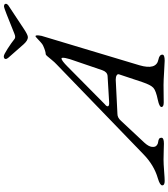

<svg xmlns="http://www.w3.org/2000/svg" viewBox="42 -925 888 1012"><g transform="rotate(-90 486.0 -419.0)"><path d="M957 -842Q972 -842 972 -832Q972 -826 965 -820L841 -738Q808 -716 796 -716Q779 -716 759 -738L687 -820Q681 -828 681 -832Q681 -843 695 -843Q704 -843 735 -823Q766 -803 786 -787Q795 -779 814 -787Q949 -842 957 -842ZM640 -506 442 -310Q430 -301 432 -293.5Q434 -286 458 -288L592 -296Q613 -298 622 -324L680 -494Q684 -507 686 -517.5Q688 -528 687.5 -533.5Q687 -539 684 -539Q673 -539 640 -506ZM672 5Q661 5 614 2Q567 -1 544 -1Q524 -1 492.5 -0.5Q461 0 452 0Q428 0 428 -12Q428 -23 465 -31Q514 -41 529 -54.5Q544 -68 559 -112L600 -235Q603 -243 595 -248Q587 -253 572 -253L391 -244Q372 -244 356 -226L240 -102Q220 -80 218 -63Q216 -46 224 -38.5Q232 -31 241 -30Q256 -28 261 -24Q266 -20 266 -12Q266 1 235 1Q229 1 199.5 0Q170 -1 151 -1Q129 -1 90.5 2Q52 5 38 5Q15 5 15 -8Q15 -20 52 -31Q122 -51 180 -108L652 -564Q664 -575 676.5 -590.5Q689 -606 696 -614Q703 -622 706 -622Q721 -622 752 -636Q759 -639 770.5 -649.5Q782 -660 790.5 -668Q799 -676 801 -676Q804 -676 805 -672Q806 -668 805.5 -660.5Q805 -653 803 -644L648 -128Q622 -39 678 -28Q704 -23 704 -7Q704 5 672 5Z"/></g></svg>

Font: EB Garamond 12
Style: Italic
Weight: 400
Italic angle: -17°
Version: Version 0.016; ttfautohint (v1.8.4)